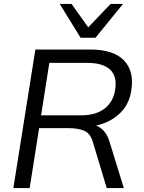

<svg xmlns="http://www.w3.org/2000/svg" viewBox="-20 -957 732 977"><path d="M48 0 160 -705H440Q557 -705 610.5 -650Q664 -595 648 -496Q637 -424 588 -378.5Q539 -333 468 -318Q517 -301 537 -237L610 0H523L453 -233Q440 -278 409 -291.5Q378 -305 327 -305H179L131 0ZM189 -370H391Q467 -370 511.5 -404Q556 -438 566 -500Q577 -568 540.5 -602.5Q504 -637 425 -637H231ZM390 -765 284 -937H344L429 -818L543 -937H606L466 -765Z"/></svg>

Font: Mulish
Style: Italic
Weight: 400
Italic angle: -9°
Designer: Vernon Adams
Foundry: Vernon Adams
Version: Version 3.603; ttfautohint (v1.8.3)